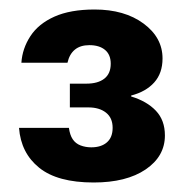

<svg xmlns="http://www.w3.org/2000/svg" viewBox="-20 -732 396 404"><path d="M177 -348Q101 -348 62.5 -379Q24 -410 20 -463H125Q127 -448 133 -439Q139 -430 149.5 -426Q160 -422 172 -422Q193 -422 205 -432.5Q217 -443 217 -463Q217 -484 203 -495Q189 -506 166 -506H127V-556H162Q186 -556 199.5 -566.5Q213 -577 213 -598Q213 -617 201 -627Q189 -637 168 -637Q149 -637 137.5 -627.5Q126 -618 122 -600H25Q27 -630 44 -656Q61 -682 94.5 -697Q128 -712 179 -712Q242 -712 282 -682.5Q322 -653 322 -609Q322 -578 304.5 -558.5Q287 -539 256 -531V-529Q289 -519 308 -499Q327 -479 327 -447Q327 -403 286.5 -375.5Q246 -348 177 -348Z"/></svg>

Font: DM Sans 28pt
Style: Bold
Weight: 700
Version: Version 4.004;gftools[0.9.30]